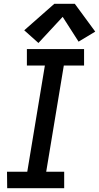

<svg xmlns="http://www.w3.org/2000/svg" viewBox="-20 -994 523 1014"><path d="M18 0H319V-87H224L317 -648H424V-735H122V-648H217L124 -87H17ZM183 -767 311 -905 395 -774 483 -827 375 -974H267L108 -834Z"/></svg>

Font: Iosevka Sparkle Medium Oblique
Style: Regular
Weight: 500
Italic angle: -9°
Designer: Belleve Invis
Foundry: Belleve Invis
Version: Version 4.5.0; ttfautohint (v1.8.3)